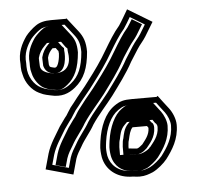

<svg xmlns="http://www.w3.org/2000/svg" viewBox="-52 -751 860 838"><g transform="rotate(-5 378.0 -332.0)"><path d="M239 0 258 -68C263.8 -85.4 274.1 -101.9 284 -118C301.5 -150.5 326.7 -176.7 345 -210C372.8 -251.7 407.7 -288.4 438 -328C469.9 -371.6 506.7 -419.7 533 -469C543.8 -486.5 555.5 -504 566 -521C578.9 -541.3 591.7 -553 604 -573L641 -634L535 -698C521.5 -675.3 508.6 -651.8 494 -630C469.1 -601.5 447.6 -565.3 427 -531C400.6 -484.9 370.4 -443 339 -402C316.7 -370.8 289.6 -341.8 267 -311C256.3 -299 247 -286 239 -272C234.3 -263.3 229 -255.7 223 -249C215 -238.3 206.7 -226.7 198 -214C176.6 -177 152 -143.3 139 -101L120 -33ZM527 34C550.7 34 567.8 26.9 585 20C606.9 9.7 634.9 -14 649 -32C676.5 -68.7 707 -114 707 -177C707 -203.7 693.6 -233.2 680 -251C664.6 -270.2 650 -290.4 635 -310L630 -306H523C485.6 -306 469.1 -301.5 444 -284C400.9 -254 377.9 -197.5 369 -135L367 -119C364.4 -100.5 366.3 -81.3 369 -64C379.8 -10.2 424.6 27.2 485 31C500.1 31 512.5 34 527 34ZM583 -174C583 -143.4 563.1 -122.5 550 -105C543 -100.3 535.7 -91.4 526 -89C515.3 -89 505.3 -91.1 494 -92H489V-101L491 -121C491.7 -125 492.7 -128.7 494 -132C498 -149.9 502.3 -171.3 514 -183H577C578.4 -181 583 -176.5 583 -174ZM175 -485C174.3 -485.7 174 -486.3 174 -487C174 -494.3 173.7 -502.7 173 -512V-518C177.2 -534.9 185.2 -546.2 196 -557H210L218 -546L221 -543V-540C221.7 -537.3 222 -534.7 222 -532C222 -518 215.3 -472 200 -472H197C186.2 -475 175 -475 175 -485ZM266 -680H200C172.4 -680 149.4 -674.6 132 -662C117.7 -652.5 97.7 -634 87 -620C66.2 -589.9 45.7 -551.8 51 -501V-487C51 -475.7 52.7 -464.7 56 -454C63.4 -417.1 89.9 -383.2 120 -369L138 -361C145.3 -358.3 155.7 -355.7 169 -353C217.1 -341 249.7 -354.1 278 -377C320.7 -411.2 339.1 -458.5 345 -529C345 -571.5 335.3 -596.2 315 -622L268 -682ZM221.6 -30.8 150.8 -50.4 163 -94C174.8 -131.7 197.8 -163.9 219.2 -200.6C227.3 -212.6 235.1 -223.5 242.4 -233.2C249.5 -241.2 255.7 -250.5 260.9 -260C268.7 -273.5 276.7 -284.3 286.5 -295.3C308 -324.7 335.6 -354.4 359.1 -387.1C391.3 -429.3 421.5 -471.2 448.6 -518.4C470.3 -554.5 490.5 -588.1 513.9 -614.8C524.6 -630.8 534.6 -647.9 543.7 -663.5L606.6 -625.5L582.7 -586C572.4 -569.3 559.9 -557.9 544.8 -534.3C534.3 -517.3 522.6 -499.8 511.3 -481.4C486.3 -434.5 450 -386.6 418 -343C387.7 -303.5 353.2 -267.4 323.6 -223C307.3 -193.3 281.6 -165.9 262.3 -130.5C252.2 -114 241.2 -96.6 234.1 -75.3ZM527 9C516.8 9 502.5 6.2 485.8 6C435.3 2.5 402.1 -27.7 393.6 -68.4C391 -85.4 389.7 -100.8 391.8 -115.7L393.8 -131.7C402.2 -190.7 424 -239.7 458.3 -263.5C480.1 -278.6 487.6 -281 523 -281H625.6C637.4 -265.3 648.4 -250.4 660.3 -235.6C671.4 -220.8 682 -195.8 682 -177C682 -122.6 655.9 -82.9 629.2 -47.2C617.3 -32.4 591.5 -11.1 575 -2.9C557.5 4.1 545.3 9 527 9ZM608 -174C608 -194.1 597.4 -197.5 597.4 -197.5L590.4 -208H503.6L496.3 -200.7C477.2 -181.6 473.3 -154.2 470 -139.2C467.7 -132.8 467.1 -129.8 466.2 -124.3L464 -102.2V-67H492.9C503.7 -66 512.4 -64 526 -64H529.1C552.8 -69.9 561.8 -82.8 567.4 -86.6C579.9 -103.2 608 -129.9 608 -174ZM193.7 -447H200C251.9 -447 247 -529.6 247 -532C247 -535.2 246.1 -542.3 246 -542.7V-553.4L237.1 -562.3L222.7 -582H185.6L178.3 -574.7C164.8 -561.1 153.8 -544.4 148 -521.1V-511.1C148.6 -502.1 149 -492 149 -484.5C158 -448.4 190.8 -447.8 193.7 -447ZM257.4 -655 295.4 -606.5C312.7 -584.6 319.8 -566.4 320 -530C314.3 -463.2 298 -425 262.3 -396.5C238.1 -376.8 215.3 -367.2 175.1 -377.2C163.3 -380.2 152.2 -382.5 147.3 -384.2L130.4 -391.7C101.3 -405.8 76 -443.9 76 -487V-502.3C71.5 -545.2 87.9 -577.3 107.2 -605.2C116 -616.5 134.4 -633.5 146.3 -641.5C158.6 -650.4 175.2 -655 200 -655ZM208.4 -35.8 218.7 -72.7C225.6 -93.5 236.3 -110.2 246.4 -126.5C265.3 -161.4 290.9 -188.5 307.6 -218.9C336.9 -262.9 371.8 -299.5 401.8 -338.6C433.6 -382 469.9 -429.7 495.1 -476.9C505.2 -495.9 518.3 -513.1 528.7 -530.1C543.5 -553.3 556 -564.7 566.6 -581.9L594.3 -627.5L551.4 -653.3C545.3 -642.9 537.5 -630.2 530.1 -619.2C506.8 -592.5 485.9 -558 464.6 -522.4C437.7 -475.5 407.2 -433.2 375.3 -391.5C352.3 -359.3 324.7 -329.7 303.4 -300.6C294.3 -288.2 285 -278.1 276.8 -263.9C271.8 -254.6 266.3 -246.4 258.6 -237.6C251.4 -227.9 244.1 -217.8 235.2 -204.8C213.2 -166.9 190.6 -135.8 178.3 -96.5L164.8 -47.9ZM527 9C536.8 9 544.4 6.6 562 -0.5C574.7 -6.8 601.4 -28.3 612.9 -42.8C639.5 -78.3 667 -119.3 667 -177C667 -198.5 655.1 -225.4 644.1 -240C633.3 -253.5 623.5 -266.6 612.7 -281H523C492.7 -281 494 -281.4 473.8 -267.3C441.7 -245 417.5 -193.4 408.9 -132.9L406.9 -116.9C404.5 -100.7 406.1 -83.9 408.8 -66.8C418.4 -19.8 454.3 3.3 487.4 6C508.8 6.4 522.5 9 527 9ZM623 -174C623 -134.2 596.4 -108 583.5 -90.8L579.2 -87.9C584 -88.5 559.7 -67.7 533.7 -64H526C509.1 -64 498.7 -66.2 491 -67H449V-101.8L451.1 -123.1C452.1 -128.8 452.8 -131.6 454.6 -136.7C458.2 -152.8 460.8 -177 480.1 -196.2L491.8 -208H603.7L613.6 -193.1C613.7 -193 623 -188.7 623 -174ZM134 -487C134 -494.2 133.7 -501.1 133 -511.4V-519.9C138.3 -541 148.6 -556.8 162.1 -570.2L173.8 -582H235.8L253.3 -557.8L261 -550.2V-541.8C261.6 -538.7 262 -535.2 262 -532C262 -532 280.5 -447 200 -447H188.7L181 -449.1C179.8 -449.9 134 -454.7 134 -487ZM244.6 -655H200C180.8 -655 171.8 -652.5 161.7 -645.3C150.6 -637.9 133 -621.8 123.4 -609.6C103.7 -580.9 86.2 -547.7 91 -501.8V-487C91 -476.9 92.7 -467.1 95.5 -457.9C102 -425.6 126.2 -397.7 143.7 -389.1L159.4 -382.2C162.6 -381.1 170.8 -378.9 181.2 -376.8C210.5 -371 220.6 -371.4 246.4 -392.3C281.2 -420.1 299.2 -461 305 -529.6C304.9 -568.6 296.8 -588.6 279.1 -611Z"/></g></svg>

Font: Tape
Style: Regular
Weight: 500
Foundry: Cannot Into Space Fonts
Version: Version 0.97